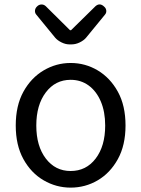

<svg xmlns="http://www.w3.org/2000/svg" viewBox="-20 -845 646 878"><path d="M303 13Q237 13 179.5 -20.5Q122 -54 87 -117.5Q52 -181 52 -271Q52 -362 87 -425.5Q122 -489 179.5 -523Q237 -557 303 -557Q370 -557 427 -523Q484 -489 519 -425.5Q554 -362 554 -271Q554 -181 519 -117.5Q484 -54 427 -20.5Q370 13 303 13ZM303 -63Q374 -63 417.5 -120Q461 -177 461 -271Q461 -334 441 -381Q421 -428 385.5 -454Q350 -480 303 -480Q233 -480 189.5 -422.5Q146 -365 146 -271Q146 -177 189.5 -120Q233 -63 303 -63ZM297 -642Q280 -642 261.5 -651Q243 -660 232 -673L146 -778Q139 -786 140 -797Q141 -808 150 -816Q158 -824 169 -824.5Q180 -825 189 -817L300 -707H305L417 -817Q437 -834 457 -814Q465 -807 466 -796.5Q467 -786 460 -778L374 -673Q363 -660 344.5 -651Q326 -642 307 -642Z"/></svg>

Font: Chiron GoRound TC
Style: Regular
Weight: 400
Designer: Ryoko NISHIZUKA 西塚涼子 (kana, bopomofo & ideographs); Paul D. Hunt (Latin, Greek & Cyrillic); Sandoll Communications 산돌커뮤니
Foundry: Adobe
Version: Version 1.000;hotconv 1.1.1;makeotfexe 2.6.0